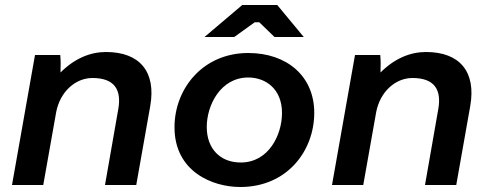

<svg xmlns="http://www.w3.org/2000/svg" viewBox="-20 -740 1955 768"><path d="M28 0H153L205 -293C221 -373 281 -428 350 -428C438 -428 467 -381 453 -303L400 0H525L581 -316C605 -453 539 -532 404 -532C343 -532 280 -508 222 -450C223 -475 223 -501 221 -520H120Z M941 8C1128 8 1237 -136 1237 -289C1237 -435 1128 -528 973 -528C791 -528 678 -385 678 -231C678 -54 829 8 941 8ZM943 -90C860 -90 807 -146 807 -232C807 -319 862 -430 973 -430C1042 -430 1108 -385 1108 -288C1108 -201 1055 -90 943 -90ZM1195 -592 1089 -720H949L798 -592H917L999 -651H1017L1078 -592Z M1308 0H1433L1485 -293C1501 -373 1561 -428 1630 -428C1718 -428 1747 -381 1733 -303L1680 0H1805L1861 -316C1885 -453 1819 -532 1684 -532C1623 -532 1560 -508 1502 -450C1503 -475 1503 -501 1501 -520H1400Z"/></svg>

Font: Fixel Display 20240404 SemiBold
Style: Italic
Weight: 600
Italic angle: -10°
Designer: AlfaBravo + MacPaw
Foundry: Kyrylo Tkachov, Marchela Mozhyna, Serhii Makarenko, Maria Weinstein, Zakhar Kryvoshyya
Version: Version 1.211;Glyphs 3.2 (3225)